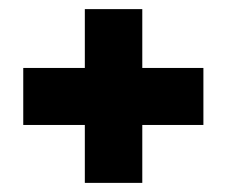

<svg xmlns="http://www.w3.org/2000/svg" viewBox="-20 -489 497 421"><path d="M166 -88V-215H31V-340H166V-469H292V-340H426V-215H292V-88Z"/></svg>

Font: Kanit SemiBold
Style: Regular
Weight: 600
Designer: Katatrad Team
Foundry: CadsonDemak
Version: Version 2.000; ttfautohint (v1.8.3)